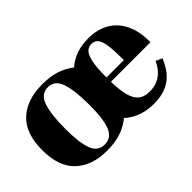

<svg xmlns="http://www.w3.org/2000/svg" viewBox="-76 -746 1021 1021"><g transform="rotate(-45 435.0 -235.0)"><path d="M271 12Q159 12 94 -49Q29 -110 29 -234Q29 -360 95 -421Q161 -482 276 -482Q349 -482 400 -460.5Q451 -439 483 -404Q515 -369 529.5 -326Q544 -283 544 -241Q544 -199 529.5 -155Q515 -111 483 -73Q451 -35 398.5 -11.5Q346 12 271 12ZM286 -20Q337 -20 357.5 -72Q378 -124 377 -236Q376 -343 356.5 -396.5Q337 -450 287 -450Q235 -450 215.5 -393Q196 -336 196 -229Q196 -122 215.5 -71Q235 -20 286 -20ZM624 12Q562 12 515.5 -9.5Q469 -31 438.5 -66.5Q408 -102 392.5 -145.5Q377 -189 377 -234Q377 -280 391.5 -324Q406 -368 437 -403.5Q468 -439 514 -460.5Q560 -482 623 -482Q676 -482 716.5 -465Q757 -448 785 -416.5Q813 -385 827.5 -341Q842 -297 842 -242V-233H462V-266H675Q675 -337 669.5 -376.5Q664 -416 650.5 -432.5Q637 -449 613 -449Q592 -449 576.5 -434Q561 -419 552.5 -379Q544 -339 544 -264Q544 -204 550 -162.5Q556 -121 569 -96.5Q582 -72 603 -61Q624 -50 654 -50Q689 -50 715 -62Q741 -74 760 -95.5Q779 -117 791 -144L827 -127Q818 -106 804 -82Q790 -58 767.5 -36.5Q745 -15 710 -1.5Q675 12 624 12Z"/></g></svg>

Font: Frank Ruhl Libre Black
Style: Regular
Weight: 900
Designer: Yanek Iontef
Foundry: Fontef
Version: Version 6.004